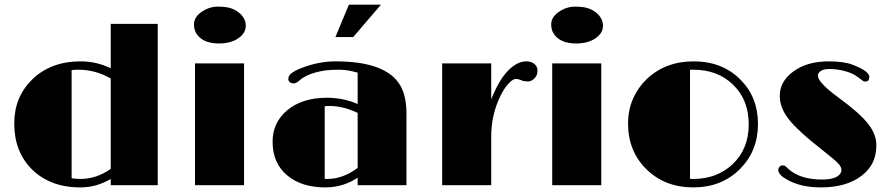

<svg xmlns="http://www.w3.org/2000/svg" viewBox="-20 -793 3805 822"><path d="M454.1 -26.9Q393.1 9.3 325 9.3Q256.8 9.3 205.3 -11Q153.8 -31.2 117.2 -67.4Q41 -143.1 41 -264.2Q41 -376.5 116.2 -451.2Q196.3 -530.3 325.2 -530.3Q393.6 -530.3 454.1 -500.5V-690.9H655.3V0H454.1ZM315.4 -494.6Q300.3 -494.6 286.6 -492.7V-29.8Q304.2 -26.9 324.7 -26.9Q392.6 -26.9 454.1 -69.8V-457Q388.2 -494.6 315.4 -494.6Z M810.5 -688.5Q810.5 -719.2 841.8 -741.2Q875 -764.6 912.1 -764.6Q949.2 -764.6 969.5 -757.3Q989.7 -750 1003.9 -738.3Q1032.2 -714.4 1032.2 -682.6Q1032.2 -650.9 1000 -628.9Q967.8 -606.9 917.5 -606.9Q867.2 -606.9 838.9 -629.4Q810.5 -651.9 810.5 -688.5ZM814.9 -521.5H1024.9V0H814.9Z M1511.2 -32.2Q1448.7 9.3 1372.6 9.3Q1271.5 9.3 1210.4 -41.5Q1147 -93.8 1147 -186.5Q1147 -268.6 1210 -321.3Q1274.4 -374.5 1379.4 -374.5Q1449.7 -374.5 1511.2 -347.7V-481.9Q1466.8 -494.6 1432.9 -494.6Q1398.9 -494.6 1375.5 -491.7Q1352.1 -488.8 1331.1 -482.9Q1285.6 -470.2 1262.2 -448.7Q1248.5 -436 1237.3 -436Q1226.1 -436 1220.2 -441.7Q1214.4 -447.3 1214.4 -454.1Q1214.4 -460.9 1216.8 -466.6Q1219.2 -472.2 1226.1 -478Q1240.7 -490.7 1274.9 -503.4Q1345.7 -530.3 1417 -530.3Q1633.8 -530.3 1693.8 -426.8Q1720.2 -380.9 1720.2 -306.2V0H1511.2ZM1511.2 -309.6Q1449.7 -339.4 1388.7 -339.4Q1378.9 -339.4 1370.1 -337.9V-27.3Q1372.6 -26.9 1375.5 -26.9Q1378.4 -26.9 1381.3 -26.9Q1448.2 -26.9 1511.2 -74.2ZM1473.6 -772.9H1610.8L1492.2 -634.3H1416Z M1873 -521.5H2083V-368.2Q2116.7 -451.7 2155.5 -491Q2194.3 -530.3 2233.4 -530.3Q2255.4 -530.3 2268.3 -518.8Q2281.2 -507.3 2281.2 -493.2Q2281.2 -479 2277.3 -470.7Q2273.4 -462.4 2267.1 -456.5Q2253.9 -444.3 2242.2 -444.3Q2223.6 -444.3 2214.8 -448.2Q2199.7 -455.1 2188 -455.1Q2176.3 -455.1 2158.2 -436.3Q2140.1 -417.5 2123.5 -384.3Q2083 -303.2 2083 -208.5V0H1873Z M2339.8 -688.5Q2339.8 -719.2 2371.1 -741.2Q2404.3 -764.6 2441.4 -764.6Q2478.5 -764.6 2498.8 -757.3Q2519 -750 2533.2 -738.3Q2561.5 -714.4 2561.5 -682.6Q2561.5 -650.9 2529.3 -628.9Q2497.1 -606.9 2446.8 -606.9Q2396.5 -606.9 2368.2 -629.4Q2339.8 -651.9 2339.8 -688.5ZM2344.2 -521.5H2554.2V0H2344.2Z M2668.9 -263.7Q2668.9 -322.3 2690.2 -370.4Q2711.4 -418.5 2748.5 -454.1Q2828.6 -530.3 2949.7 -530.3Q3073.2 -530.3 3150.9 -451.2Q3225.1 -376.5 3225.1 -262.2Q3225.1 -147.5 3148.9 -70.3Q3070.3 9.3 2947.8 9.3Q2828.1 9.3 2749.5 -66.4Q2668.9 -144.5 2668.9 -263.7ZM2934.1 -27.3Q2938 -26.9 2941.9 -26.9H2948.7Q3047.4 -26.9 3114.3 -87.9Q3185.5 -153.8 3185.5 -260.7Q3185.5 -365.2 3118.7 -430.2Q3052.7 -494.6 2948.2 -494.6H2940.9Q2937.5 -494.6 2934.1 -494.1Z M3312 -65.4Q3312 -72.8 3317.1 -78.9Q3322.3 -85 3330.6 -85Q3338.9 -85 3344.2 -80.1Q3344.2 -80.1 3356.4 -68.8Q3407.2 -24.4 3498.5 -24.4Q3560.1 -24.4 3577.6 -49.8Q3582.5 -56.6 3582.5 -63.7Q3582.5 -70.8 3579.8 -77.4Q3577.1 -84 3568.4 -93.5Q3559.6 -103 3543.5 -116.2L3500.5 -150.9Q3394 -233.9 3354.5 -285.6Q3318.4 -333 3318.4 -382.3Q3318.4 -444.3 3375.5 -486.3Q3434.6 -530.3 3528.3 -530.3Q3594.2 -530.3 3632.3 -515.1Q3670.4 -500 3686 -487.5Q3701.7 -475.1 3701.7 -464.8Q3701.7 -443.8 3685.1 -443.8Q3677.2 -443.8 3670.7 -449.5Q3664.1 -455.1 3644.5 -468.5Q3625 -481.9 3592.8 -489.7Q3560.5 -497.6 3532.7 -497.6Q3504.9 -497.6 3493.4 -488.8Q3481.9 -480 3481.9 -471.4Q3481.9 -462.9 3485.4 -455.3Q3488.8 -447.8 3498 -437.5Q3519.5 -412.1 3566.9 -377.4Q3614.3 -342.8 3647 -314Q3679.7 -285.2 3698.2 -260.7Q3731.9 -216.8 3731.9 -171.9Q3731.9 -127 3715.3 -95Q3698.7 -63 3668 -40Q3603 9.3 3494.6 9.3Q3407.7 9.3 3349.6 -23.9Q3312 -44.9 3312 -65.4Z"/></svg>

Font: Limelight
Style: Regular
Weight: 400
Designer: Nicole Fally
Foundry: Nicole Fally
Version: Version 1.002